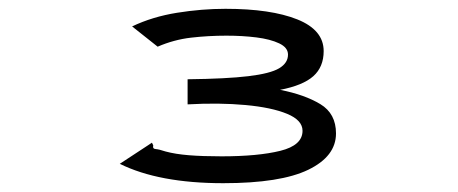

<svg xmlns="http://www.w3.org/2000/svg" viewBox="-20 -655 1040 436"><path d="M487 -239Q341 -239 252 -283L316 -325L325 -331L328 -325Q326 -317 333.5 -316.5Q341 -316 356 -311Q378 -305 409 -302.5Q440 -300 483 -300Q566 -300 616.5 -312.5Q667 -325 667 -358Q667 -382 632 -396.5Q597 -411 537.5 -416.5Q478 -422 406 -418V-475Q494 -476 544 -482Q594 -488 614 -500Q634 -512 634 -531Q634 -547 614 -556.5Q594 -566 562.5 -570Q531 -574 494 -574Q453 -574 414 -569.5Q375 -565 338 -549L280 -595Q326 -617 382 -626Q438 -635 492 -635Q595 -635 655 -611Q715 -587 715 -539Q715 -503 691.5 -482Q668 -461 616 -451Q672 -440 707.5 -418.5Q743 -397 743 -352Q743 -300 680 -269.5Q617 -239 487 -239Z"/></svg>

Font: Inconsolata UltraExpanded Medium
Style: Regular
Weight: 500
Width: 9
Monospace: yes
Designer: Raph Levien, Cyreal, Brenton Simpson
Foundry: Raph Levien, Cyreal, Google
Version: Version 3.001; ttfautohint (v1.8.2.53-6de2)